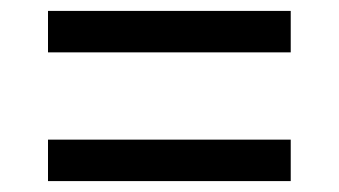

<svg xmlns="http://www.w3.org/2000/svg" viewBox="-20 -526 621 352"><path d="M513 -430V-506H68V-430ZM513 -194V-270H68V-194Z"/></svg>

Font: Montserrat-Alt1 Med
Style: Regular
Weight: 500
Designer: Differentunic
Foundry: Differentunic
Version: Version 7.222